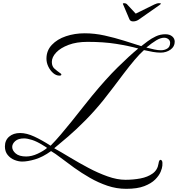

<svg xmlns="http://www.w3.org/2000/svg" viewBox="-20 -979 1122 1211"><path d="M120 40Q97 40 71.5 30Q46 20 28.5 -1.5Q11 -23 11 -55Q11 -94 37.5 -117Q64 -140 107 -140Q148 -140 196.5 -117.5Q245 -95 299 -60Q329 -90 363 -130Q397 -170 432 -213.5Q467 -257 499.5 -298.5Q532 -340 560 -374Q649 -482 722.5 -554.5Q796 -627 852 -673Q791 -690 712 -702.5Q633 -715 532 -715Q463 -715 412.5 -696Q362 -677 334.5 -648Q307 -619 307 -588Q307 -560 324.5 -545Q342 -530 355 -521Q367 -514 367 -509Q367 -502 355 -502Q334 -502 315.5 -518Q297 -534 285 -558.5Q273 -583 273 -609Q273 -660 307 -696Q341 -732 396 -750.5Q451 -769 514 -769Q577 -769 640 -755Q703 -741 762 -722.5Q821 -704 871 -688Q888 -701 911 -718.5Q934 -736 962.5 -749.5Q991 -763 1023 -763Q1050 -763 1066 -749.5Q1082 -736 1082 -716Q1082 -685 1055.5 -666Q1029 -647 993 -647Q971 -647 944.5 -651.5Q918 -656 888 -663Q861 -639 828.5 -600.5Q796 -562 761.5 -516.5Q727 -471 693.5 -426.5Q660 -382 631 -346Q575 -277 518 -219.5Q461 -162 410 -118Q359 -74 322 -44Q365 -20 420.5 13.5Q476 47 537 79.5Q598 112 658.5 133.5Q719 155 771 155Q820 155 865.5 146.5Q911 138 942.5 115.5Q974 93 980 52Q983 29 993 29Q998 29 1002 36.5Q1006 44 1004 66Q1003 81 993 105Q983 129 958.5 153.5Q934 178 890 195Q846 212 776 212Q715 212 657.5 192.5Q600 173 547 142.5Q494 112 448 79Q402 46 365 17.5Q328 -11 302 -26Q249 12 201.5 26Q154 40 120 40ZM995 -662Q1018 -662 1035.5 -673Q1053 -684 1053 -709Q1053 -723 1042 -732Q1031 -741 1015 -741Q993 -741 965.5 -724.5Q938 -708 903 -679Q930 -672 953 -667Q976 -662 995 -662ZM145 8Q180 8 217.5 -9.5Q255 -27 277 -46Q277 -46 267 -53Q257 -60 249 -64Q212 -87 182 -96.5Q152 -106 132 -106Q95 -106 76 -89Q57 -72 57 -52Q57 -30 79 -11Q101 8 145 8ZM819 -844Q802 -844 796 -858L760 -943Q759 -945 757 -949.5Q755 -954 755 -955Q755 -959 763 -959Q774 -959 781 -952L836 -893L954 -951Q970 -959 984 -959Q995 -959 995 -955Q995 -954 991.5 -951.5Q988 -949 986 -947L853 -854Q838 -844 819 -844Z"/></svg>

Font: Great Vibes
Style: Regular
Weight: 400
Designer: Robert E. Leuschke, Viktoriya Grabowska, Viviana Monsalve, Eben Sorkin
Foundry: Robert E. Leuschke
Version: Version 1.103; ttfautohint (v1.8.4.7-5d5b)